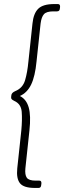

<svg xmlns="http://www.w3.org/2000/svg" viewBox="-20 -788 316 946"><path d="M152 138Q97 138 78.5 115Q60 92 65 42L85 -145Q90 -198 87 -237Q84 -276 50 -291Q40 -296 37 -300Q34 -304 35 -311L36 -319Q37 -331 55 -339Q92 -354 103.5 -392.5Q115 -431 120 -485L140 -672Q145 -722 168.5 -745Q192 -768 247 -768H265Q277 -768 276 -754L275 -746Q274 -732 261 -732H243Q209 -732 196.5 -718Q184 -704 180 -672L160 -485Q153 -412 133.5 -371.5Q114 -331 78 -315Q110 -299 121.5 -258.5Q133 -218 125 -145L105 42Q102 73 112 87.5Q122 102 156 102H174Q185 102 184 116L183 124Q182 138 170 138Z"/></svg>

Font: Asap Semi Condensed Semi Condensed Thin
Style: Italic
Weight: 100
Width: 4
Italic angle: -6°
Designer: Pablo Cosgaya
Foundry: Omnibus-Type
Version: Version 3.001; ttfautohint (v1.8.4.7-5d5b)